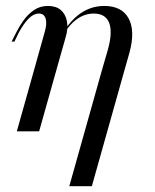

<svg xmlns="http://www.w3.org/2000/svg" viewBox="-20 -446 528 652"><path d="M325.8 -206.5 346.8 -279Q362.9 -337.9 350.4 -369Q337.9 -400 298.4 -400Q261.3 -400 230.2 -372.2Q199.2 -344.4 169.4 -281.5V-287.9Q201.6 -358.9 242.3 -392.3Q283.1 -425.8 333.9 -425.8Q393.5 -425.8 416.5 -383.9Q439.5 -341.9 420.2 -269.4L402.4 -206.5ZM95.2 -206.5 131.5 -336.3Q140.3 -365.3 135.1 -382.7Q129.8 -400 112.1 -400Q94.4 -400 77.4 -383.1Q60.5 -366.1 43.5 -334.7L29 -304.8H19.4L37.1 -339.5Q46 -357.3 60.1 -377Q74.2 -396.8 94.8 -411.3Q115.3 -425.8 142.7 -425.8Q170.2 -425.8 186.3 -412.1Q202.4 -398.4 207.3 -373.8Q212.1 -349.2 202.4 -317.7L171 -206.5ZM37.1 0 95.2 -206.5H171L112.9 0ZM215.3 186.3 325.8 -206.5H402.4L291.9 186.3Z"/></svg>

Font: Playfair 144pt SemiCondensed
Style: Italic
Weight: 400
Width: 4
Italic angle: -15.6°
Designer: Claus Eggers Sørensen
Foundry: Claus Eggers Sørensen
Version: Version 2.203